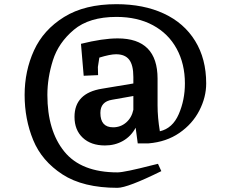

<svg xmlns="http://www.w3.org/2000/svg" viewBox="-20 -687 1099 920"><path d="M98 -232Q98 -347 143 -445.5Q188 -544 287 -605.5Q386 -667 538 -667Q668 -667 765 -622Q862 -577 915 -491Q968 -405 968 -287Q968 -221 935 -157Q902 -93 839.5 -50Q777 -7 692 0H640L630 -75Q608 -34 569.5 -12Q531 10 483 10Q416 10 376.5 -27Q337 -64 337 -127Q337 -241 469 -262L619 -287V-318Q619 -375 599 -401Q579 -427 536 -427Q508 -427 456 -411L449 -366L450 -327L381 -324L368 -477Q472 -503 544 -503Q735 -503 735 -310V-182Q735 -124 746 -58Q807 -72 836.5 -140Q866 -208 866 -287Q866 -381 826.5 -453.5Q787 -526 713 -566Q639 -606 538 -606Q407 -606 333.5 -544Q260 -482 233.5 -398Q207 -314 207 -232Q207 -61 288 39Q369 139 543 139Q576 139 712 104L737 98L753 133Q591 213 543 213Q378 213 279 148.5Q180 84 139 -16Q98 -116 98 -232ZM522 -77Q558 -77 584.5 -100Q611 -123 619 -161V-227L517 -209Q461 -200 461 -146Q461 -77 522 -77Z"/></svg>

Font: Andada Pro
Style: Bold
Weight: 700
Designer: Carolina Giovagnoli
Foundry: Huerta Tipografica
Version: Version 3.005; ttfautohint (v1.8.4)